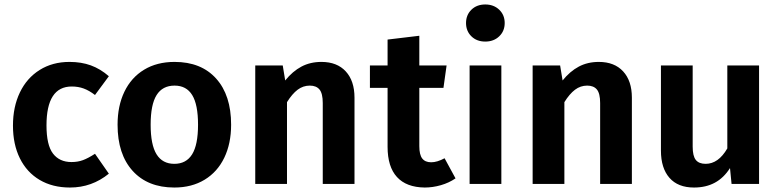

<svg xmlns="http://www.w3.org/2000/svg" viewBox="-20 -823 3486 859"><path d="M467 -482 405 -398Q379 -418 354.5 -427Q330 -436 301 -436Q188 -436 188 -262Q188 -174 217 -136Q246 -98 300 -98Q328 -98 351 -106.5Q374 -115 405 -135L467 -46Q391 16 293 16Q215 16 157.5 -18Q100 -52 69 -114.5Q38 -177 38 -261Q38 -345 69 -409.5Q100 -474 157.5 -510Q215 -546 291 -546Q344 -546 386.5 -530.5Q429 -515 467 -482Z M1014 -265Q1014 -181 983.5 -117.5Q953 -54 895.5 -19Q838 16 760 16Q641 16 573.5 -58.5Q506 -133 506 -265Q506 -349 536.5 -412.5Q567 -476 624.5 -511Q682 -546 761 -546Q880 -546 947 -471.5Q1014 -397 1014 -265ZM654 -265Q654 -175 680.5 -132.5Q707 -90 760 -90Q813 -90 839.5 -132.5Q866 -175 866 -265Q866 -355 840 -397.5Q814 -440 761 -440Q707 -440 680.5 -397.5Q654 -355 654 -265Z M1566 -386V0H1424V-362Q1424 -405 1409.5 -422.5Q1395 -440 1366 -440Q1336 -440 1311.5 -421.5Q1287 -403 1264 -366V0H1122V-530H1245L1256 -463Q1289 -504 1328.5 -525Q1368 -546 1418 -546Q1488 -546 1527 -503.5Q1566 -461 1566 -386Z M2018 -25Q1989 -5 1952.5 5.5Q1916 16 1880 16Q1798 15 1756 -31Q1714 -77 1714 -166V-430H1635V-530H1714V-646L1856 -663V-530H1978L1964 -430H1856V-169Q1856 -131 1869 -114Q1882 -97 1909 -97Q1936 -97 1969 -115Z M2238 -720Q2238 -684 2213.5 -660.5Q2189 -637 2151 -637Q2113 -637 2089 -660.5Q2065 -684 2065 -720Q2065 -756 2089 -779.5Q2113 -803 2151 -803Q2189 -803 2213.5 -779.5Q2238 -756 2238 -720ZM2223 0H2081V-530H2223Z M2807 -386V0H2665V-362Q2665 -405 2650.5 -422.5Q2636 -440 2607 -440Q2577 -440 2552.5 -421.5Q2528 -403 2505 -366V0H2363V-530H2486L2497 -463Q2530 -504 2569.5 -525Q2609 -546 2659 -546Q2729 -546 2768 -503.5Q2807 -461 2807 -386Z M3376 0H3253L3246 -71Q3218 -27 3178 -5.5Q3138 16 3085 16Q3013 16 2975 -27.5Q2937 -71 2937 -149V-530H3079V-167Q3079 -125 3093 -107.5Q3107 -90 3137 -90Q3194 -90 3234 -159V-530H3376Z"/></svg>

Font: Wolseley Sans SemiBold
Style: Regular
Weight: 600
Designer: Carrois Corporate & Edenspiekermann AG
Foundry: Carrois Corporate GbR & Edenspiekermann AG
Version: Version 4.202